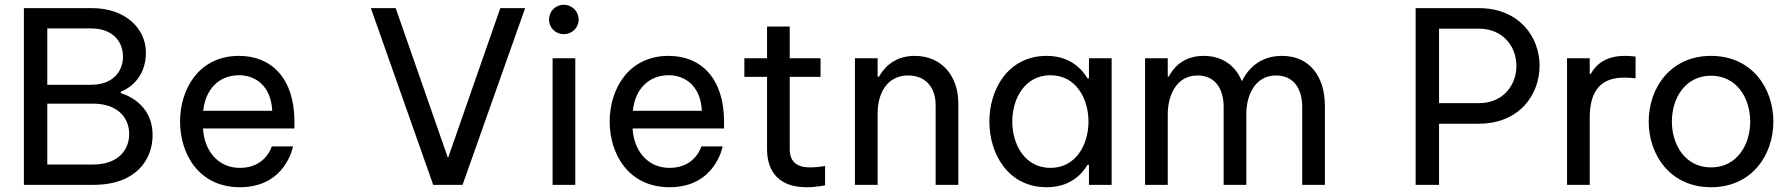

<svg xmlns="http://www.w3.org/2000/svg" viewBox="-20 -774 7506 804"><path d="M372 0C549 0 619 -105 619 -208C619 -323 534 -369 486 -384V-390C515 -401 591 -444 591 -554C591 -654 506 -740 365 -740H80V0ZM361 -655C456 -655 495 -596 495 -537C495 -478 456 -419 361 -419H178V-655ZM369 -340C478 -340 521 -276 521 -213C521 -149 478 -85 369 -85H178V-340Z M985 10C1177 10 1207 -161 1207 -161H1118C1118 -161 1093 -71 985 -71C891 -71 835 -145 830 -236H1213V-264C1213 -447 1116 -540 981 -540C811 -540 734 -399 734 -265C734 -130 812 10 985 10ZM831 -310C840 -400 897 -459 981 -459C1051 -459 1115 -413 1120 -310Z M1917 0 2179 -740H2075L1856 -112L1637 -740H1533L1794 0Z M2341 -631C2376 -631 2403 -658 2403 -692C2403 -726 2376 -754 2341 -754C2305 -754 2279 -726 2279 -692C2279 -659 2305 -631 2341 -631ZM2389 0V-530H2294V0Z M2784 10C2976 10 3006 -161 3006 -161H2917C2917 -161 2892 -71 2784 -71C2690 -71 2634 -145 2629 -236H3012V-264C3012 -447 2915 -540 2780 -540C2610 -540 2533 -399 2533 -265C2533 -130 2611 10 2784 10ZM2630 -310C2639 -400 2696 -459 2780 -459C2850 -459 2914 -413 2919 -310Z M3357 10C3399 10 3435 2 3435 2V-79C3435 -79 3402 -73 3373 -73C3317 -73 3287 -96 3287 -150V-452H3416V-530H3287V-663H3192V-530H3097V-452H3192V-150C3192 -49 3248 10 3357 10Z M3655 0V-299C3655 -381 3693 -458 3783 -458C3858 -458 3898 -405 3898 -335V0H3993V-341C3993 -453 3926 -540 3810 -540C3715 -540 3674 -477 3661 -453H3655V-530H3560V0Z M4363 -540C4202 -540 4123 -401 4123 -265C4123 -129 4202 10 4363 10C4463 10 4511 -46 4534 -84H4540V0H4635V-530H4540V-446H4534C4511 -483 4463 -540 4363 -540ZM4379 -459C4485 -459 4538 -362 4538 -265C4538 -168 4485 -71 4379 -71C4272 -71 4219 -168 4219 -265C4219 -362 4272 -459 4379 -459Z M4870 0V-297C4870 -369 4903 -458 4995 -458C5067 -458 5104 -404 5104 -326V0H5199V-297C5199 -370 5232 -458 5324 -458C5395 -458 5433 -405 5433 -326V0H5528V-331C5528 -453 5464 -540 5349 -540C5262 -540 5210 -493 5181 -435H5180C5153 -500 5098 -540 5020 -540C4929 -540 4890 -483 4874 -453H4870V-530H4775V0Z M6006 0V-256H6172C6342 -256 6427 -377 6427 -499C6427 -619 6342 -740 6172 -740H5908V0ZM6172 -654C6277 -654 6330 -576 6330 -498C6330 -420 6277 -342 6172 -342H6006V-654Z M6637 0V-281C6637 -400 6689 -449 6781 -449C6804 -449 6829 -446 6829 -446V-537C6829 -537 6807 -540 6784 -540C6704 -540 6663 -504 6641 -464H6637V-530H6542V0Z M7145 10C7315 10 7406 -124 7406 -265C7406 -406 7315 -540 7145 -540C6975 -540 6884 -406 6884 -265C6884 -124 6975 10 7145 10ZM7145 -73C7038 -73 6981 -166 6981 -265C6981 -364 7038 -457 7145 -457C7252 -457 7309 -364 7309 -265C7309 -166 7252 -73 7145 -73Z"/></svg>

Font: Be Vietnam Pro
Style: Regular
Weight: 400
Designer: Lam Bao, Tony Le, Vietanh Nguyen
Foundry: Yellow Type Foundry
Version: Version 1.002